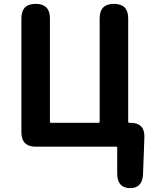

<svg xmlns="http://www.w3.org/2000/svg" viewBox="-20 -761 791 996"><path d="M653 215Q588 213 588 139V5Q588 0 583 0H166Q91 0 91 -75V-666Q91 -741 165 -741Q239 -741 239 -666V-129Q239 -124 244 -124H492Q497 -124 497 -129V-666Q497 -741 571 -741Q645 -741 645 -666V-129Q645 -124 650 -124H656Q732 -124 729 -48L722 142Q719 216 653 215Z"/></svg>

Font: Resource Han Rounded JP
Style: Bold
Weight: 700
Designer: Cyano Hao (round all glyphs); Ryoko NISHIZUKA 西塚涼子 (kana, bopomofo & ideographs); Paul D. Hunt (Latin, Greek & Cyrillic)
Foundry: Cyano Hao
Version: 0.990